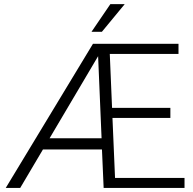

<svg xmlns="http://www.w3.org/2000/svg" viewBox="-20 -927 951 947"><path d="M890.1 0H491.2L482.9 -189.9H191.9L79.6 0H8.3L438.5 -710.9H860.4V-661.1H521.5L532.7 -395H820.3V-345.2H534.7L547.4 -49.3H890.1ZM224.6 -245.1H481L463.9 -649.9ZM524.4 -906.7H595.2L482.4 -770H431.2Z"/></svg>

Font: Roboto-Light
Style: Regular
Weight: 300
Designer: Google
Version: Version 2.137; 2017